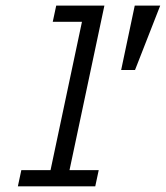

<svg xmlns="http://www.w3.org/2000/svg" viewBox="-20 -657 586 677"><path d="M315.9 0H43L55.2 -57.1H158.2L269 -580.1H166L178.2 -637.2H348.1L225.1 -57.1H328.1ZM544.9 -637.2 456.1 -410.2H407.2L455.1 -637.2Z"/></svg>

Font: Anonymous Pro
Style: Italic
Weight: 400
Italic angle: -12°
Monospace: yes
Designer: Mark Simonson
Version: Version 1.003